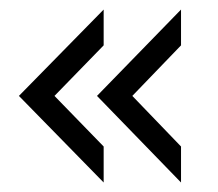

<svg xmlns="http://www.w3.org/2000/svg" viewBox="-20 -467 462 406"><path d="M20 -264.2 199.2 -446.8V-371.1L95.2 -264.2L199.2 -157.2V-81.1ZM185.1 -264.2 362.8 -446.8V-371.1L259.8 -264.2L362.8 -157.2V-81.1Z"/></svg>

Font: D-DIN Condensed
Style: Regular
Weight: 400
Width: 3
Designer: Charles Nix
Foundry: Datto Inc.
Version: Version 1.00